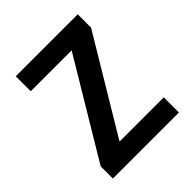

<svg xmlns="http://www.w3.org/2000/svg" viewBox="-157 -636 734 734"><g transform="rotate(-45 209.5 -269.5)"><path d="M389 0H32V-66L267 -458H46V-539H381V-467L150 -82H389Z"/></g></svg>

Font: Noto Sans Georgian SemiCondensed Medium
Style: Regular
Weight: 500
Width: 4
Designer: Monotype Design Team, Akaki Razmadze
Foundry: Google LLC
Version: Version 2.005; ttfautohint (v1.8.4.7-5d5b)